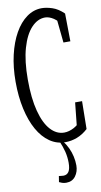

<svg xmlns="http://www.w3.org/2000/svg" viewBox="-122 -825 624 1185"><g transform="rotate(-10 190.5 -232.5)"><path d="M193.4 311.5Q178.2 311.5 167 307.4Q155.8 303.2 148.9 299.8L154.8 262.7Q164.1 263.7 170.9 264.6Q177.7 265.6 183.1 265.6Q205.6 265.6 217 247.8Q228.5 230 228.5 192.4Q228.5 156.7 220 122.1Q211.4 87.4 193.4 46.9H215.8V55.2Q234.9 79.1 247.3 105.5Q259.8 131.8 266.1 160.2Q272.5 188.5 272.5 216.8Q272.5 255.4 251.7 283.4Q231 311.5 193.4 311.5ZM231 64Q177.7 64 133.8 33.7Q89.8 3.4 58.3 -52.5Q26.9 -108.4 9.8 -185.8Q-7.3 -263.2 -7.3 -356Q-7.3 -446.8 10.5 -523.4Q28.3 -600.1 60.3 -656.7Q92.3 -713.4 135.7 -744.6Q179.2 -775.9 230 -775.9Q258.3 -775.9 294.9 -764.2Q331.5 -752.4 366.7 -718.3L369.1 -543.9H325.7L307.6 -721.7L351.1 -705.1V-632.3Q321.8 -679.2 293.5 -697.5Q265.1 -715.8 240.2 -715.8Q193.4 -715.8 154.3 -674.1Q115.2 -632.3 92.3 -552.7Q69.3 -473.1 69.3 -356Q69.3 -238.3 90.6 -158Q111.8 -77.6 149.2 -36.6Q186.5 4.4 234.4 4.4Q264.2 4.4 296.6 -12.7Q329.1 -29.8 358.4 -72.3V-6.8L314 9.8L332.5 -167.5H376L373.5 6.8Q340.8 36.6 304.7 50.3Q268.6 64 231 64Z"/></g></svg>

Font: Scarab Serif
Style: Condensed
Weight: 400
Designer: John Roberts
Foundry: Scarab
Version: 1.0